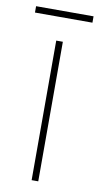

<svg xmlns="http://www.w3.org/2000/svg" viewBox="-96 -677 371 714"><g transform="rotate(10 89.5 -320.0)"><path d="M198 -640H-19V-616H198ZM102 0V-527H77V0Z"/></g></svg>

Font: Noto Sans Ethiopic Condensed Thin
Style: Regular
Weight: 100
Width: 3
Designer: Monotype Design Team
Foundry: Monotype Imaging Inc.
Version: Version 2.102